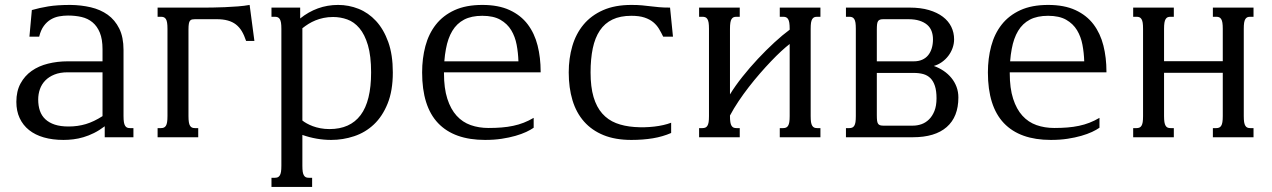

<svg xmlns="http://www.w3.org/2000/svg" viewBox="-20 -549 5088 768"><path d="M390.1 -259.8H251Q219.7 -259.8 197.5 -250.7Q175.3 -241.7 160.9 -226.8Q146.5 -211.9 139.6 -192.1Q132.8 -172.4 132.8 -150.9Q132.8 -126 139.6 -106Q146.5 -85.9 161.4 -72Q176.3 -58.1 199.2 -50.5Q222.2 -43 254.4 -43Q291 -43 323.5 -52.7Q356 -62.5 390.1 -84.5ZM474.1 -85Q474.1 -69.8 475.6 -60.5Q477.1 -51.3 480.5 -45.9Q483.9 -40.5 488.5 -38.6Q493.2 -36.6 500 -36.6H513.7V0H398.9V-43.9Q377 -27.3 355.7 -16.8Q334.5 -6.3 313.7 -0.2Q293 5.9 272.9 8.3Q252.9 10.7 233.9 10.7Q190.4 10.7 155.5 0.7Q120.6 -9.3 96.2 -28.8Q71.8 -48.3 58.6 -76.7Q45.4 -105 45.4 -141.6Q45.4 -184.1 62 -214.8Q78.6 -245.6 106.7 -265.4Q134.8 -285.2 172.1 -294.4Q209.5 -303.7 251 -303.7H390.1V-352.1Q390.1 -392.1 379.4 -418.2Q368.7 -444.3 350.1 -459.7Q331.5 -475.1 306.4 -481Q281.2 -486.8 252 -486.8Q234.4 -486.8 216.8 -483.6Q199.2 -480.5 183.3 -471.2Q167.5 -461.9 155.3 -445.3Q143.1 -428.7 136.7 -402.3H97.7L107.4 -508.8Q122.6 -513.2 138.7 -516.8Q154.8 -520.5 173.1 -523.4Q191.4 -526.4 213.1 -527.8Q234.9 -529.3 261.7 -529.3Q304.7 -528.8 343.3 -519.8Q381.8 -510.7 410.9 -490Q439.9 -469.2 457 -434.8Q474.1 -400.4 474.1 -349.1Z M733.9 -85Q733.9 -69.8 735.4 -60.5Q736.8 -51.3 740.2 -45.9Q743.7 -40.5 748.3 -38.6Q752.9 -36.6 759.8 -36.6H772.9V0H610.4V-36.6H624Q630.4 -36.6 635.3 -38.6Q640.1 -40.5 643.6 -45.9Q647 -51.3 648.4 -60.5Q649.9 -69.8 649.9 -85V-433.6Q649.9 -448.7 648.4 -458Q647 -467.3 643.6 -472.7Q640.1 -478 635.3 -480Q630.4 -481.9 624 -481.9H610.4V-518.6H784.7Q803.2 -518.6 827.9 -518.8Q852.5 -519 879.2 -520.3Q905.8 -521.5 931.6 -523.4Q957.5 -525.4 978.5 -529.3L997.6 -385.3H964.4Q957 -407.7 947.3 -424.1Q937.5 -440.4 923.6 -451.2Q909.7 -461.9 890.9 -467Q872.1 -472.2 847.2 -472.2H759.8Q752.9 -472.2 748.3 -471.2Q743.7 -470.2 740.2 -466.3Q736.8 -462.4 735.4 -454.1Q733.9 -445.8 733.9 -430.7Z M1189.5 -66.9Q1196.8 -61 1207.3 -55.2Q1217.8 -49.3 1231.4 -44.2Q1245.1 -39.1 1262 -35.9Q1278.8 -32.7 1297.9 -32.7Q1380.4 -32.7 1422.4 -88.6Q1464.4 -144.5 1464.4 -259.3Q1464.4 -325.2 1451.7 -368.2Q1439 -411.1 1417.7 -436.3Q1396.5 -461.4 1369.1 -471.2Q1341.8 -481 1312.5 -481Q1292 -481 1274.4 -477.3Q1256.8 -473.6 1241.9 -467.5Q1227.1 -461.4 1214.1 -453.4Q1201.2 -445.3 1189.5 -436ZM1189.5 113.8Q1189.5 128.9 1190.9 138.2Q1192.4 147.5 1195.8 152.8Q1199.2 158.2 1203.9 160.2Q1208.5 162.1 1215.3 162.1H1228.5V198.7H1065.9V162.1H1079.6Q1085.9 162.1 1090.8 160.2Q1095.7 158.2 1099.1 152.8Q1102.5 147.5 1104 138.2Q1105.5 128.9 1105.5 113.8V-433.6Q1105.5 -448.7 1104 -458Q1102.5 -467.3 1099.1 -472.7Q1095.7 -478 1090.8 -480Q1085.9 -481.9 1079.6 -481.9H1065.9V-518.6H1180.7V-475.1Q1213.4 -501.5 1251.5 -515.4Q1289.6 -529.3 1332.5 -529.3Q1375 -529.3 1414.3 -513.7Q1453.6 -498 1484.1 -465.1Q1514.6 -432.1 1533 -381.1Q1551.3 -330.1 1551.3 -259.3Q1551.3 -186 1530.5 -134.8Q1509.8 -83.5 1475.6 -51.3Q1441.4 -19 1396.7 -4.2Q1352.1 10.7 1304.7 10.7Q1275.4 10.7 1246.3 5.6Q1217.3 0.5 1189.5 -9.3Z M1909.2 -529.3Q1974.1 -529.3 2018.8 -508.5Q2063.5 -487.8 2090.8 -451.7Q2118.2 -415.5 2130.4 -366.9Q2142.6 -318.4 2142.6 -262.7V-259.8H1755.9V-256.3Q1755.9 -195.8 1769.3 -154.1Q1782.7 -112.3 1806.4 -86.2Q1830.1 -60.1 1862.8 -48.6Q1895.5 -37.1 1934.1 -37.1Q1962.4 -37.1 1986.6 -39.1Q2010.7 -41 2032.7 -45.7Q2054.7 -50.3 2074.7 -58.1Q2094.7 -65.9 2114.7 -77.6V-38.1Q2103 -29.8 2084.7 -21.2Q2066.4 -12.7 2041.7 -5.6Q2017.1 1.5 1986.8 6.1Q1956.5 10.7 1920.4 10.7Q1796.4 10.7 1732.4 -56.4Q1668.5 -123.5 1668.5 -259.3Q1668.5 -315.4 1681.6 -364.7Q1694.8 -414.1 1723.6 -450.7Q1752.4 -487.3 1798.1 -508.3Q1843.8 -529.3 1909.2 -529.3ZM2053.7 -303.7Q2052.7 -337.4 2046.6 -369.9Q2040.5 -402.3 2024.9 -428.2Q2009.3 -454.1 1981.4 -470Q1953.6 -485.8 1909.2 -485.8Q1865.7 -485.8 1836.4 -470.5Q1807.1 -455.1 1789.3 -425.5Q1771.5 -396 1763.7 -353Q1759.3 -330.1 1757.3 -303.7Z M2518.1 -41Q2538.1 -39.6 2558.1 -40Q2578.1 -40.5 2597.2 -42.7Q2616.2 -44.9 2633.3 -48.8Q2650.4 -52.7 2664.6 -58.1V-17.1Q2630.9 -2.4 2591.3 4.2Q2551.8 10.7 2505.4 10.7Q2441.4 10.7 2394.5 -8.3Q2347.7 -27.3 2316.4 -62.5Q2285.2 -97.7 2270 -147.7Q2254.9 -197.8 2254.9 -259.3Q2254.9 -315.4 2269.3 -364.7Q2283.7 -414.1 2314.2 -450.7Q2344.7 -487.3 2392.1 -508.3Q2439.5 -529.3 2505.4 -529.3Q2530.8 -529.3 2548.3 -527.6Q2565.9 -525.9 2582 -523.9Q2598.1 -522 2616 -520.3Q2633.8 -518.6 2660.2 -518.6L2671.9 -402.3H2632.8Q2625 -418.5 2616 -433.6Q2606.9 -448.7 2593 -460.2Q2579.1 -471.7 2558.1 -478.8Q2537.1 -485.8 2505.4 -485.8Q2460.9 -485.8 2429.9 -470.9Q2398.9 -456.1 2379.4 -427Q2359.9 -397.9 2351.1 -355.7Q2342.3 -313.5 2342.3 -259.3Q2342.3 -201.2 2354.2 -160.9Q2366.2 -120.6 2388.9 -95Q2411.6 -69.3 2444.1 -56.6Q2476.6 -43.9 2518.1 -41Z M2899.9 -85Q2899.9 -69.8 2901.4 -60.5Q2902.8 -51.3 2906.2 -45.9Q2909.7 -40.5 2914.3 -38.6Q2918.9 -36.6 2925.8 -36.6H2939V0H2776.4V-36.6H2790Q2796.4 -36.6 2801.3 -38.6Q2806.2 -40.5 2809.6 -45.9Q2813 -51.3 2814.5 -60.5Q2815.9 -69.8 2815.9 -85V-433.6Q2815.9 -448.7 2814.5 -458Q2813 -467.3 2809.6 -472.7Q2806.2 -478 2801.3 -480Q2796.4 -481.9 2790 -481.9H2776.4V-518.6H2939V-481.9H2925.8Q2918.9 -481.9 2914.3 -480Q2909.7 -478 2906.2 -472.7Q2902.8 -467.3 2901.4 -458Q2899.9 -448.7 2899.9 -433.6V-171.4Q2920.4 -205.1 2949.7 -241.9Q2979 -278.8 3011.7 -313.7Q3044.4 -348.6 3077.6 -379.2Q3110.8 -409.7 3138.7 -430.2V-433.6Q3138.7 -448.7 3137.2 -458Q3135.7 -467.3 3132.3 -472.7Q3128.9 -478 3124 -480Q3119.1 -481.9 3112.8 -481.9H3099.1V-518.6H3261.7V-481.9H3248.5Q3241.7 -481.9 3237.1 -480Q3232.4 -478 3229 -472.7Q3225.6 -467.3 3224.1 -458Q3222.7 -448.7 3222.7 -433.6V-85Q3222.7 -69.8 3224.1 -60.5Q3225.6 -51.3 3229 -45.9Q3232.4 -40.5 3237.1 -38.6Q3241.7 -36.6 3248.5 -36.6H3261.7V0H3099.1V-36.6H3112.8Q3119.1 -36.6 3124 -38.6Q3128.9 -40.5 3132.3 -45.9Q3135.7 -51.3 3137.2 -60.5Q3138.7 -69.8 3138.7 -85V-373Q3124 -361.8 3104.7 -344Q3085.4 -326.2 3064 -303.7Q3042.5 -281.2 3019.8 -255.1Q2997.1 -229 2975.3 -200.9Q2953.6 -172.9 2934.1 -143.8Q2914.6 -114.7 2899.9 -86.9Z M3363.8 0V-36.6H3377.4Q3383.8 -36.6 3388.7 -38.6Q3393.6 -40.5 3397 -45.9Q3400.4 -51.3 3401.9 -60.5Q3403.3 -69.8 3403.3 -85V-433.6Q3403.3 -448.7 3401.9 -458Q3400.4 -467.3 3397 -472.7Q3393.6 -478 3388.7 -480Q3383.8 -481.9 3377.4 -481.9H3363.8V-518.6H3618.7Q3662.6 -518.6 3695.8 -508.8Q3729 -499 3751.5 -481.9Q3773.9 -464.8 3785.2 -441.7Q3796.4 -418.5 3796.4 -391.6Q3796.4 -374 3790.3 -356.9Q3784.2 -339.8 3773.2 -325.4Q3762.2 -311 3747.3 -300.5Q3732.4 -290 3715.3 -285.2Q3736.3 -277.8 3754.4 -265.6Q3772.5 -253.4 3785.6 -237.3Q3798.8 -221.2 3806.2 -201.4Q3813.5 -181.6 3813.5 -159.2Q3813.5 -81.5 3766.8 -40.8Q3720.2 0 3631.3 0ZM3487.3 -303.7H3635.3Q3654.3 -303.7 3668.7 -310.1Q3683.1 -316.4 3692.6 -328.1Q3702.1 -339.8 3707 -356Q3711.9 -372.1 3711.9 -391.6Q3711.9 -409.7 3706.3 -424.6Q3700.7 -439.5 3688.5 -450Q3676.3 -460.4 3657.7 -466.3Q3639.2 -472.2 3612.8 -472.2H3513.2Q3505.4 -472.2 3500.2 -470.5Q3495.1 -468.8 3492.2 -464.4Q3489.3 -460 3488.3 -451.9Q3487.3 -443.8 3487.3 -430.7ZM3631.3 -46.4Q3648.9 -46.4 3665.8 -52.2Q3682.6 -58.1 3696 -71.3Q3709.5 -84.5 3717.8 -105.2Q3726.1 -126 3726.1 -155.8Q3726.1 -185.5 3719.7 -205.1Q3713.4 -224.6 3701.7 -236.3Q3689.9 -248 3673.1 -252.7Q3656.2 -257.3 3635.7 -257.3H3487.3V-87.9Q3487.3 -74.7 3488.3 -66.7Q3489.3 -58.6 3492.2 -54.2Q3495.1 -49.8 3500.2 -48.1Q3505.4 -46.4 3513.2 -46.4Z M4172.4 -529.3Q4237.3 -529.3 4282 -508.5Q4326.7 -487.8 4354 -451.7Q4381.3 -415.5 4393.6 -366.9Q4405.8 -318.4 4405.8 -262.7V-259.8H4019V-256.3Q4019 -195.8 4032.5 -154.1Q4045.9 -112.3 4069.6 -86.2Q4093.3 -60.1 4126 -48.6Q4158.7 -37.1 4197.3 -37.1Q4225.6 -37.1 4249.8 -39.1Q4273.9 -41 4295.9 -45.7Q4317.9 -50.3 4337.9 -58.1Q4357.9 -65.9 4377.9 -77.6V-38.1Q4366.2 -29.8 4347.9 -21.2Q4329.6 -12.7 4304.9 -5.6Q4280.3 1.5 4250 6.1Q4219.7 10.7 4183.6 10.7Q4059.6 10.7 3995.6 -56.4Q3931.6 -123.5 3931.6 -259.3Q3931.6 -315.4 3944.8 -364.7Q3958 -414.1 3986.8 -450.7Q4015.6 -487.3 4061.3 -508.3Q4106.9 -529.3 4172.4 -529.3ZM4316.9 -303.7Q4315.9 -337.4 4309.8 -369.9Q4303.7 -402.3 4288.1 -428.2Q4272.5 -454.1 4244.6 -470Q4216.8 -485.8 4172.4 -485.8Q4128.9 -485.8 4099.6 -470.5Q4070.3 -455.1 4052.5 -425.5Q4034.7 -396 4026.9 -353Q4022.5 -330.1 4020.5 -303.7Z M4636.2 -85Q4636.2 -69.8 4637.7 -60.5Q4639.2 -51.3 4642.6 -45.9Q4646 -40.5 4650.6 -38.6Q4655.3 -36.6 4662.1 -36.6H4675.3V0H4512.7V-36.6H4526.4Q4532.7 -36.6 4537.6 -38.6Q4542.5 -40.5 4545.9 -45.9Q4549.3 -51.3 4550.8 -60.5Q4552.2 -69.8 4552.2 -85V-433.6Q4552.2 -448.7 4550.8 -458Q4549.3 -467.3 4545.9 -472.7Q4542.5 -478 4537.6 -480Q4532.7 -481.9 4526.4 -481.9H4512.7V-518.6H4675.3V-481.9H4662.1Q4655.3 -481.9 4650.6 -480Q4646 -478 4642.6 -472.7Q4639.2 -467.3 4637.7 -458Q4636.2 -448.7 4636.2 -433.6V-304.2H4871.1V-433.6Q4871.1 -448.7 4869.6 -458Q4868.2 -467.3 4864.7 -472.7Q4861.3 -478 4856.4 -480Q4851.6 -481.9 4845.2 -481.9H4831.5V-518.6H4994.1V-481.9H4981Q4974.1 -481.9 4969.5 -480Q4964.8 -478 4961.4 -472.7Q4958 -467.3 4956.5 -458Q4955.1 -448.7 4955.1 -433.6V-85Q4955.1 -69.8 4956.5 -60.5Q4958 -51.3 4961.4 -45.9Q4964.8 -40.5 4969.5 -38.6Q4974.1 -36.6 4981 -36.6H4994.1V0H4831.5V-36.6H4845.2Q4851.6 -36.6 4856.4 -38.6Q4861.3 -40.5 4864.7 -45.9Q4868.2 -51.3 4869.6 -60.5Q4871.1 -69.8 4871.1 -85V-257.8H4636.2Z"/></svg>

Font: Arian Grqi
Style: Regular
Weight: 400
Designer: Ruben Hakobyan (Tarumian)
Foundry: Ruben Hakobyan (Tarumian)
Version: Version 1.003